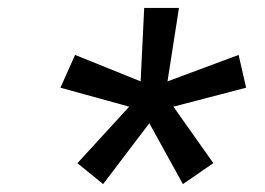

<svg xmlns="http://www.w3.org/2000/svg" viewBox="-20 -730 670 486"><path d="M336 -524 345 -710H433L404 -524L584 -591L603 -508L419 -460L520 -317L443 -264L358 -418L241 -264L176 -317L307 -460L133 -508L170 -591Z"/></svg>

Font: Quantico
Style: Italic
Weight: 400
Italic angle: -12°
Designer: Matt Desmond
Foundry: MADtype
Version: Version 2.002